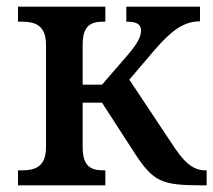

<svg xmlns="http://www.w3.org/2000/svg" viewBox="-20 -556 640 576"><path d="M34 0H296V-45H291C256 -45 228 -54 228 -114V-248H286L385 -95C440 -11 465 0 585 0H600V-45H596C555 -45 528 -75 495 -126L368 -317L442 -404C493 -463 530 -492 580 -492V-536H359V-491C389 -491 403 -484 403 -465C403 -449 397 -431 364 -392L286 -302H228V-422C228 -481 254 -491 291 -491H296V-536H34V-491H45C83 -491 118 -482 118 -422V-114C118 -53 82 -45 45 -45H34Z"/></svg>

Font: Noto Serif Medium
Style: Regular
Weight: 500
Designer: Monotype Design Team
Foundry: Monotype Imaging Inc.
Version: Version 2.013